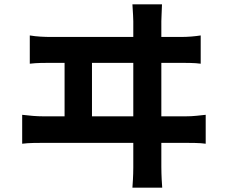

<svg xmlns="http://www.w3.org/2000/svg" viewBox="-20 -810 1040 883"><path d="M725 -790Q724 -759 723 -740.5Q722 -722 722 -712Q722 -705 722 -666.5Q722 -628 722 -569.5Q722 -511 722 -442.5Q722 -374 722 -306Q722 -238 722 -180.5Q722 -123 722 -85.5Q722 -48 722 -42Q722 -36 722.5 -12.5Q723 11 726 53H589Q592 11 592.5 -11Q593 -33 593 -40Q593 -46 593 -83.5Q593 -121 593 -180Q593 -239 593 -308Q593 -377 593 -446Q593 -515 593 -573.5Q593 -632 593 -669.5Q593 -707 593 -712Q593 -723 592 -739.5Q591 -756 589 -790ZM277 -245V-577H403V-245ZM82 -282Q106 -279 131.5 -277Q157 -275 180 -275H833Q860 -275 883.5 -277.5Q907 -280 926 -282V-149Q905 -152 878 -152.5Q851 -153 833 -153H180Q158 -153 132.5 -152.5Q107 -152 82 -149ZM117 -647Q141 -643 166.5 -641.5Q192 -640 216 -640H810Q837 -640 860.5 -642Q884 -644 903 -647V-517Q882 -520 854.5 -520.5Q827 -521 810 -521H216Q193 -521 167.5 -520.5Q142 -520 117 -517Z"/></svg>

Font: Noto Sans SC
Style: Bold
Weight: 700
Designer: Ryoko NISHIZUKA  (kana, bopomofo & ideographs); Paul D. Hunt (Latin, Greek & Cyrillic); Sandoll Communications , Soo-you
Foundry: Adobe
Version: Version 2.004-H2;hotconv 1.0.118;makeotfexe 2.5.65603